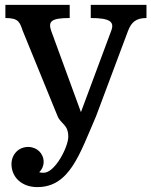

<svg xmlns="http://www.w3.org/2000/svg" viewBox="-20 -515 618 784"><path d="M95.2 85C55.2 85 26.9 116.2 26.9 155.3C26.9 208.5 68.8 249 132.3 249C264.2 249 304.7 115.2 372.1 -40L502.9 -389.2C516.6 -424.3 535.2 -441.4 578.1 -441.4V-495.1H350.6V-441.4C429.7 -441.4 448.2 -425.8 434.1 -389.2L310.5 -57.1L189 -389.2C175.8 -427.7 189 -441.4 264.6 -441.4V-495.1H2V-441.4C56.6 -441.4 60.5 -424.3 72.8 -389.2L214.4 -42.5C228 -7.3 258.8 -8.3 258.8 43.5C258.8 85 204.6 190.4 158.7 190.4C152.8 190.9 146.5 189.9 140.1 188.5C151.4 177.2 158.2 162.6 158.2 146C158.2 111.8 130.9 85 95.2 85Z"/></svg>

Font: Arbutus Slab
Style: Regular
Weight: 400
Designer: Karolina Lach
Foundry: Karolina Lach
Version: Version 1.001